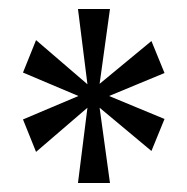

<svg xmlns="http://www.w3.org/2000/svg" viewBox="-20 -780 416 426"><path d="M153 -374 174 -541 60 -443 31 -515 154 -567 31 -619 60 -691 174 -593 153 -760H224L201 -594L316 -689L345 -618L222 -567L345 -516L316 -445L201 -541L224 -374Z"/></svg>

Font: Noto Serif ExtraCondensed
Style: Regular
Weight: 400
Width: 2
Designer: Monotype Design Team
Foundry: Monotype Imaging Inc.
Version: Version 2.015